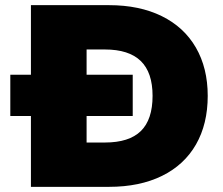

<svg xmlns="http://www.w3.org/2000/svg" viewBox="-20 -725 867 745"><path d="M786 -353Q786 -244 740.5 -164.5Q695 -85 608.5 -42.5Q522 0 403 0H100V-275H20V-435H100V-705H403Q521 -705 607.5 -662.5Q694 -620 740 -540.5Q786 -461 786 -353ZM572 -353Q572 -444 526 -488.5Q480 -533 387 -533H316V-435H495V-275H316V-172H387Q481 -172 526.5 -216.5Q572 -261 572 -353Z"/></svg>

Font: Nunito Sans Heavy
Style: Regular
Weight: 400
Designer: Vernon Adams
Foundry: Vernon Adams
Version: Version 2.500